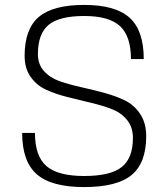

<svg xmlns="http://www.w3.org/2000/svg" viewBox="-20 -740 684 780"><path d="M134 -520Q134 -479 158.5 -451.5Q183 -424 221.5 -410.5Q260 -397 307 -386.5Q354 -376 401 -363.5Q448 -351 486.5 -332.5Q525 -314 549.5 -277Q574 -240 574 -187Q574 -78 514.5 -29Q455 20 322 20Q189 20 129.5 -32Q70 -84 70 -200H122Q122 -106 168.5 -65.5Q215 -25 322 -25Q428 -25 474 -61Q520 -97 520 -180Q520 -224 495.5 -253.5Q471 -283 432.5 -297.5Q394 -312 347 -323Q300 -334 253 -346Q206 -358 167.5 -375.5Q129 -393 104.5 -427.5Q80 -462 80 -513Q80 -622 137.5 -671Q195 -720 322 -720Q449 -720 506.5 -668Q564 -616 564 -500H512Q512 -593 467.5 -634Q423 -675 322 -675Q221 -675 177.5 -639Q134 -603 134 -520Z"/></svg>

Font: Fivo Sans Light
Style: Regular
Weight: 300
Designer: Alexander Slobzheninov
Foundry: Alexander Slobzheninov
Version: 1.0